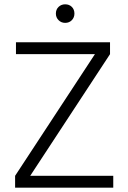

<svg xmlns="http://www.w3.org/2000/svg" viewBox="-20 -870 595 890"><path d="M505 0H50V-55L420 -619H54V-674H490V-619L120 -55H505ZM325 -807Q325 -789 313 -776.5Q301 -764 282 -764Q264 -764 251.5 -776.5Q239 -789 239 -807Q239 -826 251.5 -838Q264 -850 282 -850Q301 -850 313 -838Q325 -826 325 -807Z"/></svg>

Font: Hind Guntur Light
Style: Regular
Weight: 300
Designer: Manushi Parikh, Hitesh Malaviya
Foundry: Indian Type Foundry
Version: Version 1.002;PS 1.0;hotconv 1.0.86;makeotf.lib2.5.63406; tt